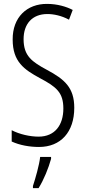

<svg xmlns="http://www.w3.org/2000/svg" viewBox="-20 -744 441 985"><path d="M361 -191C361 -294 312 -337 220 -386C144 -427 101 -457 101 -543C101 -621 145 -672 223 -672C255 -672 295 -664 334 -643L353 -693C321 -710 273 -724 222 -724C118 -725 44 -655 45 -541C45 -427 104 -387 185 -343C270 -298 305 -269 305 -187C305 -103 262 -43 178 -43C134 -43 80 -55 40 -76V-18C81 1 132 10 180 10C292 10 361 -67 361 -191ZM242 71V61H186C182 101 161 174 149 210V221H178C205 178 229 118 242 71Z"/></svg>

Font: Noto Sans Lao Looped ExtraCondensed Light
Style: Regular
Weight: 300
Width: 2
Designer: Mark Frömberg, Ben Mitchell
Foundry: The Fontpad Ltd
Version: Version 1.002